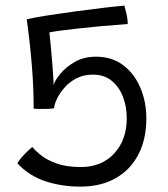

<svg xmlns="http://www.w3.org/2000/svg" viewBox="-20 -682 608 696"><path d="M43 -90Q47 -98.5 57.8 -110.8Q68.5 -123 79.8 -133.8Q91 -144.5 97 -149.5Q108.5 -135 130.2 -118Q152 -101 187 -88.8Q222 -76.5 273 -76.5Q349 -76.5 394.2 -126Q439.5 -175.5 439.5 -254Q439.5 -295 425.8 -331Q412 -367 384.8 -389.2Q357.5 -411.5 317 -411.5Q282.5 -411.5 256.5 -397.8Q230.5 -384 213 -363.5Q195.5 -343 186 -322.8Q176.5 -302.5 176 -289.5Q161.5 -287 138.5 -287Q129.5 -287 119 -287.2Q108.5 -287.5 102 -288Q102 -364.5 95.5 -444.2Q89 -524 77 -612Q106.5 -619 155 -626.5Q203.5 -634 257.2 -641.2Q311 -648.5 357.8 -654Q404.5 -659.5 431 -661.5Q433 -654.5 438 -633.8Q443 -613 443 -595Q336 -587 258.5 -578.2Q181 -569.5 159 -564.5Q161.5 -543.5 164.2 -514.5Q167 -485.5 169.2 -456.5Q171.5 -427.5 173 -405Q174.5 -382.5 174.5 -374Q179.5 -391.5 199.5 -415.5Q219.5 -439.5 252 -458Q284.5 -476.5 328 -476.5Q386.5 -476.5 427.2 -445.2Q468 -414 489.2 -363Q510.5 -312 510.5 -253Q510.5 -178 481.8 -122.2Q453 -66.5 399.2 -36Q345.5 -5.5 271 -5.5Q203.5 -5.5 144.5 -25Q85.5 -44.5 43 -90Z"/></svg>

Font: Grandstander Light
Style: Regular
Weight: 300
Designer: Tyler Finck
Foundry: Etcetera Type Co
Version: Version 1.200; ttfautohint (v1.8.3)